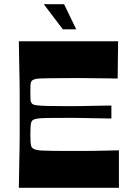

<svg xmlns="http://www.w3.org/2000/svg" viewBox="-20 -897 628 917"><path d="M70 0Q71 -72 72 -118Q73 -164 73.5 -194.5Q74 -225 74 -247.5Q74 -270 74 -293.5Q74 -317 74 -350Q74 -383 74 -406.5Q74 -430 74 -452.5Q74 -475 73.5 -505.5Q73 -536 72 -582Q71 -628 70 -700H544L542 -522Q499 -523 471 -523Q443 -523 420.5 -523.5Q398 -524 373.5 -524Q349 -524 316 -524Q265 -524 231.5 -523.5Q198 -523 178.5 -522.5Q159 -522 149 -519.5Q139 -517 134 -513Q131 -511 128.5 -505.5Q126 -500 125.5 -489Q125 -478 125 -457Q125 -436 125.5 -425Q126 -414 128.5 -409Q131 -404 134 -401Q140 -396 156 -394Q172 -392 206 -391Q240 -390 301 -390Q322 -390 337 -390Q352 -390 370.5 -390.5Q389 -391 421.5 -391.5Q454 -392 512 -393V-331Q454 -332 421.5 -332.5Q389 -333 370.5 -333.5Q352 -334 337 -334Q322 -334 301 -334Q240 -334 206.5 -333.5Q173 -333 158 -330.5Q143 -328 136 -323Q131 -319 129 -312Q127 -305 126 -292Q125 -279 125 -256Q125 -232 126 -219Q127 -206 129 -199.5Q131 -193 136 -189Q141 -185 151 -182Q161 -179 180 -178Q199 -177 232 -176.5Q265 -176 316 -176Q351 -176 376 -176Q401 -176 424 -176.5Q447 -177 476 -177.5Q505 -178 548 -179V0ZM280 -757 189 -877H286L344 -757Z"/></svg>

Font: Ojuju
Style: Bold
Weight: 700
Designer: Chisaokwu Joboson, Mirko Velimirovic
Foundry: Udi Foundry
Version: Version 1.000